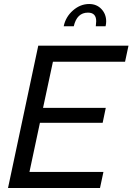

<svg xmlns="http://www.w3.org/2000/svg" viewBox="-20 -938 661 958"><path d="M424.8 -918Q462.4 -918 486.1 -892.8Q509.8 -867.7 509.8 -831.1Q509.8 -818.8 506.8 -807.1H458Q460 -824.7 460 -832Q460 -875 418.9 -875Q363.8 -875 348.1 -807.1H297.9Q307.6 -854 344.2 -886Q380.9 -918 424.8 -918ZM170.9 -710H621.1L604 -629.9H244.1L194.8 -399.9H507.8L492.2 -325.2H179.2L127 -80.1H496.1L479 0H20Z"/></svg>

Font: Rawline Medium
Style: Italic
Weight: 500
Italic angle: -12°
Designer: Matt McInerney, Pablo Impallari, Rodrigo Fuenzalida
Foundry: Matt McInerney, Pablo Impallari, Rodrigo Fuenzalida
Version: Version 4.020;PS 004.020;hotconv 1.0.88;makeotf.lib2.5.64775